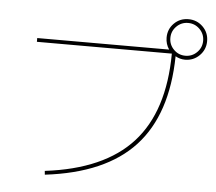

<svg xmlns="http://www.w3.org/2000/svg" viewBox="-57 -909 1115 991"><g transform="rotate(5 500.0 -413.0)"><path d="M775.4 -740.2Q775.4 -784.2 805.7 -814.5Q835.9 -844.7 879.9 -844.7Q923.8 -844.7 954.6 -814.5Q985.4 -784.2 985.4 -740.2Q985.4 -696.3 954.6 -665.5Q923.8 -634.8 879.9 -634.8Q853.5 -634.8 830.1 -648.4Q825.2 -345.7 673.8 -181.6Q522.5 -17.6 210.9 19.5L209 0Q513.7 -37.1 660.6 -198.7Q807.6 -360.4 809.6 -660.2H110.4V-679.7H793.9Q775.4 -707 775.4 -740.2ZM939.9 -680.2Q964.8 -705.1 964.8 -740.2Q964.8 -775.4 939.9 -800.3Q915 -825.2 879.9 -825.2Q844.7 -825.2 819.8 -800.3Q794.9 -775.4 794.9 -740.2Q794.9 -705.1 819.8 -680.2Q844.7 -655.3 879.9 -655.3Q915 -655.3 939.9 -680.2Z"/></g></svg>

Font: Mgen+ 1m thin
Style: Regular
Weight: 100
Designer: [Source Han Sans]
Ryoko NISHIZUKA  (kana & ideographs); Paul D. Hunt (Latin, Greek & Cyrillic); Wenlong ZHANG  (bopomofo
Version: Version 1.059.20150602